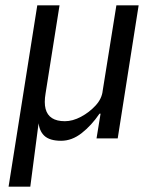

<svg xmlns="http://www.w3.org/2000/svg" viewBox="-20 -516 580 716"><path d="M12 180 119 -496H202L150 -168Q144 -133 150 -110Q156 -87 174 -75.5Q192 -64 222 -64Q251 -64 282 -80.5Q313 -97 336.5 -122.5Q360 -148 363 -178L414 -496H497L419 0H340L355 -92H351Q321 -48 284.5 -19.5Q248 9 208 9Q165 9 145 -10Q125 -29 123 -66L125 -65L93 180Z"/></svg>

Font: Nunito Sans 7pt Condensed
Style: Italic
Weight: 400
Width: 3
Italic angle: -9°
Designer: Vernon Adams
Foundry: Vernon Adams
Version: Version 3.101;gftools[0.9.27]